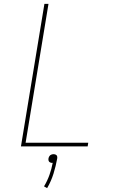

<svg xmlns="http://www.w3.org/2000/svg" viewBox="-20 -755 616 990"><path d="M88 0H432L435 -19H112L230 -735H209ZM223 215Q244 179 256 140Q268 101 275 62Q276 56 274.5 50.5Q273 45 267.5 42.5Q262 40 256 40Q250 40 244 42.5Q238 45 234.5 50.5Q231 56 230 62Q229 68 230.5 73.5Q232 79 237.5 82Q243 85 249 85Q250 85 252 84Q246 116 235 147Q224 178 207 206Z"/></svg>

Font: Iosevka Sparkle Thin
Style: Italic
Weight: 100
Italic angle: -9°
Designer: Belleve Invis
Foundry: Belleve Invis
Version: Version 4.5.0; ttfautohint (v1.8.3)